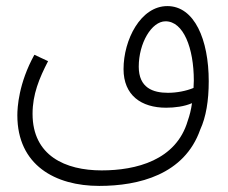

<svg xmlns="http://www.w3.org/2000/svg" viewBox="-20 -423 750 631"><path d="M306 188C436 188 586 151 638 3C657 -38 666 -92 666 -156C666 -293 619 -403 530 -403C442 -403 386 -292 386 -196C386 -110 444 -69 526 -69C554 -69 586 -73 611 -84C608 -62 603 -43 597 -26C559 104 427 137 314 137C195 137 87 89 87 -49C87 -113 109 -166 138 -222L93 -243C41 -149 37 -69 37 -44C37 120 162 188 306 188ZM436 -204C436 -281 478 -353 524 -353C583 -353 617 -265 617 -158C617 -150 616 -141 616 -134C592 -124 561 -118 532 -118C483 -118 436 -134 436 -204Z"/></svg>

Font: Noto Sans Arabic Cond Light
Style: Regular
Weight: 300
Width: 3
Designer: Monotype Design Team, Nadine Chahine, Nizar Qandah and Khaled Hosny
Foundry: Monotype Imaging Inc.
Version: Version 2.012